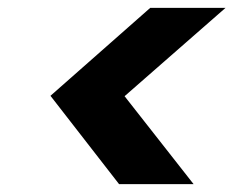

<svg xmlns="http://www.w3.org/2000/svg" viewBox="-20 -593 628 487"><path d="M552 -573 296 -349 471 -126H282L108 -350L361 -573Z"/></svg>

Font: DM Sans 12pt Black
Style: Italic
Weight: 900
Italic angle: -10°
Version: Version 4.004;gftools[0.9.30]